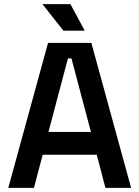

<svg xmlns="http://www.w3.org/2000/svg" viewBox="-20 -907 673 927"><path d="M20 0 212 -700H421L613 0H489L447 -160H186L144 0ZM214 -270H419L325 -625H308ZM286 -759 185 -887H320L389 -759Z"/></svg>

Font: Space Grotesk SemiBold
Style: Regular
Weight: 600
Designer: Florian Karsten
Foundry: Florian Karsten
Version: Version 2.000